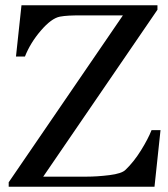

<svg xmlns="http://www.w3.org/2000/svg" viewBox="-20 -713 642 733"><path d="M592.8 -216.3 569.8 0H13.2V-17.1L449.2 -654.3H289.6Q261.7 -654.3 242.9 -653.3Q224.1 -652.3 208.5 -649.4Q176.3 -643.1 136 -596.2Q95.7 -549.3 75.2 -497.1H41L62 -692.9H581.1V-675.8L145 -38.6H309.6Q351.1 -38.6 397.9 -44.4Q444.8 -50.3 459 -64.5Q490.7 -94.7 518.1 -138.7Q545.4 -182.6 558.6 -216.3Z"/></svg>

Font: UniBurma_GGSerif
Style: Book
Weight: 400
Designer: Victor San Kho Lin (for Burmese only and related typography optimization with it)
Foundry: http://www.unimm.org
Version: 2.0